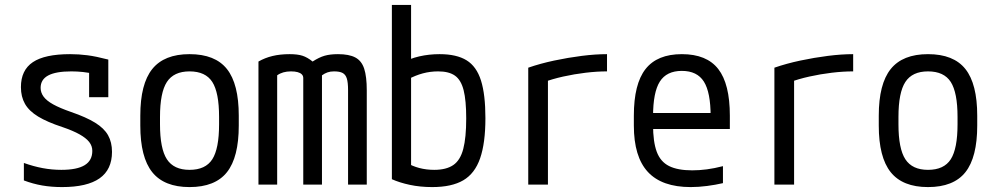

<svg xmlns="http://www.w3.org/2000/svg" viewBox="-20 -750 4040 780"><path d="M232 10Q189 10 151.5 3.5Q114 -3 77 -17V-88Q116 -74 153.5 -67Q191 -60 229 -60Q293 -60 324 -79Q355 -98 355 -137Q355 -157 342.5 -173Q330 -189 303.5 -204Q277 -219 233 -234Q172 -254 135 -276.5Q98 -299 81.5 -328Q65 -357 65 -396Q65 -465 113.5 -497.5Q162 -530 265 -530Q300 -530 335 -525.5Q370 -521 420 -508V-355H342V-495L378 -447Q341 -455 317 -457.5Q293 -460 270 -460Q207 -460 176 -443.5Q145 -427 145 -393Q145 -374 157 -357.5Q169 -341 196 -326Q223 -311 269 -295Q330 -274 366.5 -251.5Q403 -229 419 -200.5Q435 -172 435 -133Q435 -61 384.5 -25.5Q334 10 232 10Z M750 10Q647 10 598.5 -50.5Q550 -111 550 -240V-280Q550 -409 598.5 -469.5Q647 -530 750 -530Q854 -530 902 -469.5Q950 -409 950 -280V-240Q950 -111 902 -50.5Q854 10 750 10ZM750 -60Q815 -60 842.5 -103Q870 -146 870 -245V-275Q870 -374 842.5 -417Q815 -460 750 -460Q686 -460 658 -417Q630 -374 630 -275V-245Q630 -146 658 -103Q686 -60 750 -60Z M1030 0V-500Q1056 -515 1087 -522.5Q1118 -530 1157 -530Q1189 -530 1209 -523.5Q1229 -517 1250 -500Q1276 -517 1298.5 -523.5Q1321 -530 1353 -530Q1398 -530 1423.5 -516.5Q1449 -503 1459.5 -471Q1470 -439 1470 -383V0H1394V-384Q1394 -415 1389 -431Q1384 -447 1372 -453.5Q1360 -460 1337 -460Q1322 -460 1310.5 -456Q1299 -452 1288 -444V0H1212V-433Q1212 -442 1206 -448Q1200 -454 1189 -457Q1178 -460 1162 -460Q1128 -460 1106 -444V0Z M1736 10Q1687 10 1645 1Q1603 -8 1572 -22V-730H1650V-46L1632 -89Q1655 -75 1683.5 -67.5Q1712 -60 1744 -60Q1793 -60 1821.5 -79.5Q1850 -99 1862 -145Q1874 -191 1874 -269Q1874 -342 1863.5 -383.5Q1853 -425 1828.5 -442.5Q1804 -460 1760 -460Q1728 -460 1698 -452Q1668 -444 1636 -427L1611 -493Q1644 -512 1683.5 -521Q1723 -530 1766 -530Q1835 -530 1875.5 -505Q1916 -480 1934 -423Q1952 -366 1952 -270Q1952 -169 1930.5 -107Q1909 -45 1862 -17.5Q1815 10 1736 10Z M2126 -475Q2175 -492 2231.5 -504Q2288 -516 2343.5 -523Q2399 -530 2446 -530V-460Q2405 -460 2359 -454.5Q2313 -449 2268 -439Q2223 -429 2186 -415L2206 -453V0H2126Z M2786 10Q2669 10 2612 -51.5Q2555 -113 2555 -240V-280Q2555 -409 2602.5 -469.5Q2650 -530 2750 -530Q2851 -530 2898 -469.5Q2945 -409 2945 -280V-226H2594V-291H2885L2867 -268V-277Q2867 -375 2839.5 -418.5Q2812 -462 2750 -462Q2688 -462 2660.5 -418.5Q2633 -375 2633 -277V-243Q2633 -174 2648 -133.5Q2663 -93 2698 -75.5Q2733 -58 2792 -58Q2821 -58 2851.5 -62Q2882 -66 2917 -75V-6Q2887 1 2852.5 5.5Q2818 10 2786 10Z M3126 -475Q3175 -492 3231.5 -504Q3288 -516 3343.5 -523Q3399 -530 3446 -530V-460Q3405 -460 3359 -454.5Q3313 -449 3268 -439Q3223 -429 3186 -415L3206 -453V0H3126Z M3750 10Q3647 10 3598.5 -50.5Q3550 -111 3550 -240V-280Q3550 -409 3598.5 -469.5Q3647 -530 3750 -530Q3854 -530 3902 -469.5Q3950 -409 3950 -280V-240Q3950 -111 3902 -50.5Q3854 10 3750 10ZM3750 -60Q3815 -60 3842.5 -103Q3870 -146 3870 -245V-275Q3870 -374 3842.5 -417Q3815 -460 3750 -460Q3686 -460 3658 -417Q3630 -374 3630 -275V-245Q3630 -146 3658 -103Q3686 -60 3750 -60Z"/></svg>

Font: M PLUS Code Latin
Style: Regular
Weight: 400
Designer: Coji Morishita
Foundry: UNDERFOREST DESIGN
Version: Version 1.002; ttfautohint (v1.8.3)